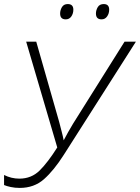

<svg xmlns="http://www.w3.org/2000/svg" viewBox="-26 -920 692 950"><path d="M71.8 9.8Q47.9 9.8 27.3 5.4Q6.8 1 -5.9 -4.4V-54.2Q30.3 -36.1 69.8 -36.1Q129.4 -36.1 170.2 -76.4Q210.9 -116.7 257.3 -190.4L103.5 -713.9H153.3L266.6 -317.4Q272.5 -293.9 278.8 -270.3Q285.2 -246.6 289.1 -225.6Q298.8 -244.1 311.3 -266.6Q323.7 -289.1 335.9 -308.6L590.3 -713.9H646.5L289.6 -153.8Q240.2 -76.2 191.4 -33.2Q142.6 9.8 71.8 9.8ZM476.6 -824.2Q448.7 -824.2 448.7 -853Q448.7 -869.6 457.8 -884.8Q466.8 -899.9 487.3 -899.9Q514.2 -899.9 514.2 -872.1Q514.2 -853 503.9 -838.6Q493.7 -824.2 476.6 -824.2ZM299.3 -824.2Q271.5 -824.2 271.5 -853Q271.5 -869.6 280.5 -884.8Q289.6 -899.9 309.1 -899.9Q336.9 -899.9 336.9 -872.1Q336.9 -853 326.9 -838.6Q316.9 -824.2 299.3 -824.2Z"/></svg>

Font: Open Sans Light
Style: Italic
Weight: 300
Italic angle: -12°
Designer: Monotype Design Team
Foundry: Monotype Imaging Inc.
Version: Version 3.003; ttfautohint (v1.8.4)